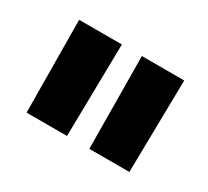

<svg xmlns="http://www.w3.org/2000/svg" viewBox="-65 -788 469 432"><g transform="rotate(30 170.0 -572.0)"><path d="M200 -452 198 -692H308L304 -452ZM37 -452 35 -692H146L142 -452Z"/></g></svg>

Font: Panefresco 800wt
Style: Regular
Weight: 800
Designer: Campivisivi
Foundry: Campivisivi & Chank Co
Version: Version 1.001